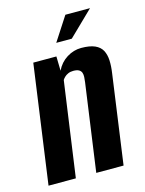

<svg xmlns="http://www.w3.org/2000/svg" viewBox="-102 -711 586 774"><g transform="rotate(-15 191.0 -324.0)"><path d="M3.4 0 72.4 -495H168.8L170.2 -435.1Q185.2 -466.7 213.6 -484.5Q242.1 -502.3 273.8 -502.3Q309.6 -502.3 330.8 -492.9Q351.9 -483.4 361.1 -466.1Q370.3 -448.8 371.5 -424.8Q372.7 -400.8 368.3 -371.3L316.6 0H202.6L253.6 -364.4Q255.3 -375.8 255.7 -386.1Q256.2 -396.3 253.5 -404.1Q250.7 -411.9 242.7 -416.6Q234.8 -421.3 219.3 -421.3Q206.8 -421.3 197.4 -417Q188 -412.7 182.2 -406.9Q176.3 -401.2 173 -395.7L117.4 0ZM182.5 -548.1 247.3 -648H350.2L247.3 -548.1Z"/></g></svg>

Font: Alumni Sans SC Thin
Style: Italic
Weight: 100
Italic angle: -8°
Designer: Robert E. Leuschke
Foundry: Robert E. Leuschke
Version: Version 1.016